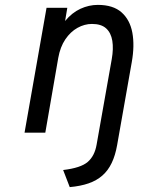

<svg xmlns="http://www.w3.org/2000/svg" viewBox="-20 -543 584 786"><path d="M265.5 223 238.5 153Q310.5 144.5 339 120Q367.5 95.5 375.5 49L437.5 -301Q445 -343.5 439.8 -376Q434.5 -408.5 414.5 -426.8Q394.5 -445 356.5 -445Q326 -445 297.2 -429Q268.5 -413 247.5 -382Q226.5 -351 218.5 -306L165.5 0H80.5L170.5 -511H255.5L246.5 -457Q274.5 -491 309.2 -507Q344 -523 380.5 -523Q443 -523 477.5 -492.5Q512 -462 521.8 -409.2Q531.5 -356.5 519.5 -289L459.5 51Q452 93.5 437.2 124.2Q422.5 155 399.2 175.5Q376 196 343 207.5Q310 219 265.5 223Z"/></svg>

Font: Overpass
Style: Italic
Weight: 400
Italic angle: -10°
Designer: Delve Withrington, Dave Bailey, Thomas Jockin
Foundry: Delve Fonts LLC
Version: Version 4.000